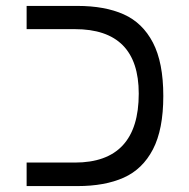

<svg xmlns="http://www.w3.org/2000/svg" viewBox="-20 -629 640 649"><path d="M70 -79.5H233Q449 -79.5 449 -312.5Q449 -530.5 233 -530.5H70V-609H241.5Q334.5 -609 398.2 -580.5Q462 -552 497 -484.8Q532 -417.5 532 -304.5Q532 -191.5 497 -124.2Q462 -57 398.2 -28.5Q334.5 0 241.5 0H70Z"/></svg>

Font: JuliaMono Light
Style: Regular
Weight: 300
Monospace: yes
Designer: cormullion
Foundry: corm
Version: Version 0.054; ttfautohint (v1.8.4)